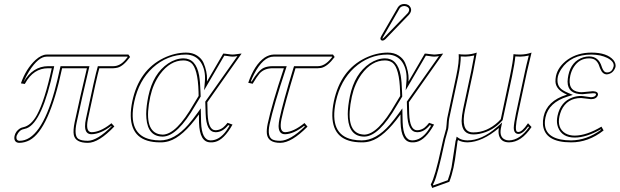

<svg xmlns="http://www.w3.org/2000/svg" viewBox="-20 -702 3098 960"><path d="M622.1 -429.2 630.4 -417Q596.7 -371.1 567.9 -363.8Q557.6 -361.3 546.9 -360.8H476.6Q465.3 -323.2 419.4 -106Q406.7 -42 437.5 -41Q479.5 -41 531.7 -81.5Q535.2 -84 537.1 -85.9L551.8 -69.8Q473.6 12.2 419.4 12.2Q357.4 12.2 349.1 -26.9Q344.7 -50.3 353.5 -91.8Q377.9 -206.5 414.6 -360.8H290.5Q225.6 -54.2 127.9 -1Q103.5 11.7 77.6 12.2Q54.2 12.2 51.8 -9.3Q51.3 -15.6 52.7 -22Q57.6 -45.4 79.6 -59.6Q87.9 -64.5 96.2 -65.9Q135.7 -74.2 165 -127.9Q204.6 -201.7 238.8 -360.8H220.7Q147 -360.8 105.5 -284.7Q104.5 -282.7 104 -282.2L84.5 -285.2Q109.9 -357.9 157.7 -402.3Q187 -428.7 213.4 -429.2ZM617.2 -418.9H213.4Q171.9 -418.9 125.5 -345.7Q108.9 -318.8 97.7 -291.5Q143.6 -370.6 220.7 -371.1H251L248.5 -358.9Q191.4 -90.8 113.3 -60.5Q106 -58.1 98.1 -56.2Q76.2 -52.2 64 -24.9Q63 -21.5 62.5 -20Q59.6 -1.5 73.2 1.5Q75.7 2 77.6 2Q183.1 2 252.4 -246.1Q267.1 -299.3 280.8 -363.3L282.7 -371.1H427.2L424.3 -358.9Q387.7 -204.1 363.3 -89.8Q349.1 -23.4 371.6 -7.8Q379.4 -2.9 390.6 -0.5Q403.3 2 419.4 2Q466.8 1 538.1 -70.3L536.1 -72.3Q482.4 -31.7 437.5 -30.8Q406.7 -30.8 405.3 -68.4Q405.3 -70.3 405.3 -71.8Q405.3 -87.4 409.7 -107.9Q456.1 -327.1 467.3 -363.8L469.2 -371.1H546.9Q580.6 -371.1 608.9 -405.3Q613.8 -411.1 618.2 -417Z M973.1 -222.2 972.7 -243.2Q969.2 -360.8 935.1 -388.2Q918.9 -399.9 897 -399.9Q831.1 -399.9 779.8 -330.6Q745.6 -283.2 731.4 -219.2Q696.3 -55.2 771 -32.2Q782.2 -29.3 793.9 -28.8Q862.3 -30.8 948.2 -181.2ZM1016.6 -190.9 1018.1 -132.8Q1021.5 -51.8 1056.6 -50.8Q1085.4 -50.8 1106.9 -75.2Q1112.3 -81.5 1117.7 -87.9L1142.6 -79.1Q1100.1 -2.9 1054.7 7.8Q1043.9 10.3 1032.7 9.8Q978 9.8 975.1 -88.9Q975.1 -90.3 975.1 -90.8L974.6 -129.9Q893.6 -16.6 824.2 3.9Q802.7 10.3 780.8 9.8Q636.2 9.8 633.8 -122.6Q633.3 -156.2 641.6 -195.8Q674.8 -351.6 798.8 -412.1Q854 -438.5 910.2 -439Q942.9 -439 965.6 -424.1Q988.3 -409.2 997.6 -387.9Q1006.8 -366.7 1011.2 -345.2Q1015.6 -323.7 1015.1 -309.1L1014.6 -293.9L1096.2 -434.1Q1103.5 -434.1 1119.6 -431.6Q1135.7 -429.2 1143.1 -429.2Q1150.9 -429.2 1167 -431.6Q1181.6 -434.1 1188 -434.1ZM983.4 -219.2 957 -175.8Q867.2 -20 793.9 -19Q719.7 -19 711.9 -110.4Q710.9 -121.1 710.9 -131.8Q711.4 -171.4 721.7 -221.2Q745.6 -334 820.8 -384.8Q858.4 -409.7 897 -410.2Q960 -410.2 975.6 -324.7Q981 -293 982.4 -243.2ZM1006.3 -193.8 1167 -421.4Q1151.4 -418.9 1143.1 -418.9Q1134.3 -418.9 1117.2 -421.9Q1106.4 -423.3 1101.6 -423.8L1000.5 -250.5L1004.4 -294.9Q1009.3 -352.1 983.4 -391.6Q958 -428.2 910.2 -429.2Q816.4 -429.2 743.2 -362.8Q674.3 -299.3 651.4 -193.8Q616.2 -29.3 734.9 -4.4Q756.3 0 780.8 0Q852.1 0 920.9 -78.1Q942.4 -103 966.3 -135.7L983.9 -160.2L985.4 -91.3Q988.3 -1 1032.7 0Q1077.1 0 1111.8 -48.8Q1120.1 -60.5 1127.9 -73.7L1121.1 -76.2Q1093.3 -42 1060.5 -41Q1058.1 -41 1056.6 -41Q1011.2 -42.5 1008.3 -132.8Z M1348.1 -429.2H1645L1653.3 -417Q1617.7 -369.1 1585.4 -362.3Q1577.1 -360.8 1569.3 -360.8H1457.5Q1404.3 -185.5 1387.2 -106Q1374.5 -42 1405.3 -41Q1448.2 -42.5 1502.4 -86.9L1517.6 -68.8Q1437.5 12.2 1381.3 12.2Q1320.3 12.2 1314.5 -32.2Q1312 -52.7 1318.4 -83Q1338.9 -179.7 1399.4 -360.8H1343.8Q1301.3 -360.8 1277.3 -334Q1264.2 -318.4 1243.2 -283.2L1221.2 -288.1Q1252.4 -378.9 1303.2 -414.1Q1326.2 -428.7 1348.1 -429.2ZM1348.1 -418.9Q1295.4 -418.9 1249.5 -329.6Q1240.7 -312.5 1234.4 -295.4L1238.3 -294.4Q1271.5 -350.1 1298.8 -362.8Q1317.4 -371.1 1343.8 -371.1H1413.6L1409.2 -357.9Q1349.1 -176.8 1328.1 -81.1Q1314.5 -16.6 1344.7 -3.4Q1350.1 -1.5 1356.4 0Q1367.7 2 1381.3 2Q1431.6 1 1503.9 -69.3L1501 -73.2Q1447.8 -31.7 1405.3 -30.8Q1374 -30.8 1373 -69.8Q1373 -71.8 1373 -73.2Q1373.5 -88.4 1377.4 -107.9Q1394.5 -189 1447.8 -363.8L1450.2 -371.1H1569.3Q1603.5 -371.1 1634.3 -408.7Q1637.7 -413.1 1641.1 -417L1639.6 -418.9Z M1981 -222.2 1980.5 -243.2Q1977.1 -360.8 1942.9 -388.2Q1926.8 -399.9 1904.8 -399.9Q1838.9 -399.9 1787.6 -330.6Q1753.4 -283.2 1739.3 -219.2Q1704.1 -55.2 1778.8 -32.2Q1790 -29.3 1801.8 -28.8Q1870.1 -30.8 1956.1 -181.2ZM2024.4 -190.9 2025.9 -132.8Q2029.3 -51.8 2064.5 -50.8Q2093.3 -50.8 2114.7 -75.2Q2120.1 -81.5 2125.5 -87.9L2150.4 -79.1Q2107.9 -2.9 2062.5 7.8Q2051.8 10.3 2040.5 9.8Q1985.8 9.8 1982.9 -88.9Q1982.9 -90.3 1982.9 -90.8L1982.4 -129.9Q1901.4 -16.6 1832 3.9Q1810.5 10.3 1788.6 9.8Q1644 9.8 1641.6 -122.6Q1641.1 -156.2 1649.4 -195.8Q1682.6 -351.6 1806.6 -412.1Q1861.8 -438.5 1918 -439Q1950.7 -439 1973.4 -424.1Q1996.1 -409.2 2005.4 -387.9Q2014.6 -366.7 2019 -345.2Q2023.4 -323.7 2022.9 -309.1L2022.5 -293.9L2104 -434.1Q2111.3 -434.1 2127.4 -431.6Q2143.6 -429.2 2150.9 -429.2Q2158.7 -429.2 2174.8 -431.6Q2189.5 -434.1 2195.8 -434.1ZM2000.5 -682.1Q2024.9 -682.1 2033.7 -662.6Q2036.6 -654.8 2035.2 -647Q2032.2 -636.2 2025.4 -628.9L1907.7 -506.8Q1899.9 -499.5 1894 -499Q1882.8 -499 1882.3 -508.8Q1882.3 -510.7 1882.3 -512.2Q1883.3 -516.1 1886.7 -522L1969.2 -665Q1979.5 -681.6 2000.5 -682.1ZM1991.2 -219.2 1964.8 -175.8Q1875 -20 1801.8 -19Q1727.5 -19 1719.7 -110.4Q1718.8 -121.1 1718.8 -131.8Q1719.2 -171.4 1729.5 -221.2Q1753.4 -334 1828.6 -384.8Q1866.2 -409.7 1904.8 -410.2Q1967.8 -410.2 1983.4 -324.7Q1988.8 -293 1990.2 -243.2ZM2014.2 -193.8 2174.8 -421.4Q2159.2 -418.9 2150.9 -418.9Q2142.1 -418.9 2125 -421.9Q2114.3 -423.3 2109.4 -423.8L2008.3 -250.5L2012.2 -294.9Q2017.1 -352.1 1991.2 -391.6Q1965.8 -428.2 1918 -429.2Q1824.2 -429.2 1751 -362.8Q1682.1 -299.3 1659.2 -193.8Q1624 -29.3 1742.7 -4.4Q1764.2 0 1788.6 0Q1859.9 0 1928.7 -78.1Q1950.2 -103 1974.1 -135.7L1991.7 -160.2L1993.2 -91.3Q1996.1 -1 2040.5 0Q2085 0 2119.6 -48.8Q2127.9 -60.5 2135.7 -73.7L2128.9 -76.2Q2101.1 -42 2068.4 -41Q2065.9 -41 2064.5 -41Q2019 -42.5 2016.1 -132.8ZM2000.5 -671.9Q1984.9 -670.9 1978 -660.2L1895.5 -517.1Q1893.6 -512.7 1892.1 -509.8V-509.3L1893.6 -508.8Q1897 -510.7 1900.4 -514.2L2018.6 -636.2Q2023.4 -641.6 2025.4 -648.9Q2028.3 -663.6 2011.7 -669.9Q2005.9 -671.9 2000.5 -671.9Z M2614.7 -342.8 2569.3 -130.9Q2552.2 -51.3 2564.9 -43.5Q2568.4 -42 2571.3 -42Q2590.8 -42 2618.7 -84Q2619.6 -85.4 2620.1 -85.9L2637.7 -66.9Q2586.4 9.3 2525.4 9.8Q2483.9 9.8 2474.6 -26.4Q2470.7 -43 2474.6 -62Q2391.1 8.3 2317.4 9.8Q2288.1 9.3 2270 -2L2269.5 -0.5Q2268.1 3.4 2267.6 4.9Q2266.1 11.7 2262.7 40.5Q2254.9 103 2247.6 136.2Q2238.8 176.3 2226.6 207L2141.1 237.8L2133.8 220.2Q2154.8 184.6 2186 40Q2189 25.4 2193.4 6.8Q2196.3 -7.8 2203.1 -30.3Q2209 -49.3 2210.9 -59.1Q2211.9 -64 2212.9 -78.6Q2214.4 -101.6 2216.3 -111.8L2261.2 -321.8Q2276.9 -395 2273.4 -431.2Q2285.6 -429.2 2307.6 -429.2Q2336.9 -429.7 2363.8 -439Q2363.8 -438 2345.7 -342.8L2305.2 -153.8Q2282.7 -47.4 2337.9 -40.5Q2342.8 -40 2347.2 -40Q2413.6 -40 2470.7 -92.3Q2478.5 -99.6 2483.9 -106L2529.8 -321.8Q2545.9 -398.4 2547.4 -431.2Q2559.6 -429.2 2582 -429.2Q2611.3 -429.7 2637.7 -439Q2637.7 -438 2614.7 -342.8ZM2605 -345.2Q2610.4 -371.1 2624 -424.3Q2602.1 -419.4 2582 -418.9Q2569.3 -418.9 2556.6 -419.9Q2553.7 -385.7 2540 -319.8L2493.2 -101.6L2491.7 -99.6Q2444.8 -46.4 2377 -32.7Q2361.3 -29.8 2347.2 -29.8Q2289.6 -29.8 2288.1 -95.7Q2288.1 -97.7 2288.1 -98.6Q2288.6 -122.6 2295.4 -156.2L2335.9 -345.2Q2341.3 -371.1 2351.1 -424.8Q2328.6 -419.4 2307.6 -418.9Q2295.4 -418.9 2283.7 -419.9Q2284.2 -382.3 2271 -319.8L2226.1 -109.9Q2224.1 -100.6 2223.1 -80.1Q2222.2 -63 2220.7 -57.1Q2218.3 -46.4 2212.4 -26.9Q2205.6 -4.9 2203.1 9.3Q2168 173.8 2149.4 211.9Q2147 216.8 2145 220.7L2146.5 225.1L2218.8 199.2Q2230 169.4 2237.8 133.8Q2240.2 122.6 2255.9 15.6Q2256.8 7.3 2257.8 2.9Q2258.8 -1.5 2260.3 -4.9L2263.2 -18.6L2275.4 -10.3Q2291.5 -0.5 2317.4 0Q2388.2 0 2463.4 -65.4Q2466.3 -67.9 2468.3 -69.3L2490.7 -89.8L2484.4 -60.1Q2475.1 -10.3 2514.2 -1Q2520 0 2525.4 0Q2579.1 -1.5 2625 -65.9L2621.1 -69.8Q2593.8 -32.2 2571.3 -32.2Q2549.3 -33.7 2548.8 -63Q2549.3 -83 2559.6 -133.3Z M2777.3 -121.1Q2764.6 -61 2807.1 -35.2Q2827.1 -23.9 2853.5 -23.9Q2913.1 -24.4 2987.3 -68.8L2998 -49.8Q2921.4 10.3 2835.4 9.8Q2703.6 9.8 2694.8 -78.1Q2693.4 -97.7 2697.8 -118.2Q2714.4 -197.3 2812.5 -228Q2814.5 -228.5 2814.9 -229Q2759.8 -252.4 2757.3 -293Q2756.8 -306.6 2759.8 -321.8Q2770 -369.1 2818.8 -404.3Q2868.7 -439 2937.5 -439Q3014.6 -439 3046.9 -401.9Q3060.5 -384.8 3057.6 -367.2Q3046.4 -333.5 3014.6 -330.1Q2992.7 -330.1 2981.9 -357.4Q2981 -360.4 2979.5 -362.8Q2968.8 -400.4 2944.3 -407.7Q2935.5 -410.2 2925.3 -410.2Q2877 -410.2 2849.1 -367.2Q2836.9 -348.1 2831.5 -324.2Q2815.4 -249 2876 -241.7Q2884.3 -240.7 2892.6 -241.2Q2893.1 -241.2 2903.8 -242.2Q2940.4 -246.1 2944.8 -246.1Q2972.2 -244.6 2969.7 -227.1Q2963.4 -206.5 2935.1 -206.1Q2931.2 -206.1 2911.6 -209Q2890.6 -211.9 2885.7 -211.9Q2815.4 -211.9 2786.6 -149.9Q2780.8 -135.7 2777.3 -121.1ZM2767.6 -123Q2782.7 -193.8 2843.8 -215.3Q2863.8 -222.2 2885.7 -222.2Q2892.1 -222.2 2917 -218.3Q2932.1 -216.3 2935.1 -215.8Q2956.5 -216.8 2960 -229Q2960.9 -233.4 2957 -234.4Q2955.1 -234.9 2953.6 -235.4Q2949.2 -235.8 2944.8 -235.8Q2942.9 -235.8 2916.5 -233.4Q2895 -231.4 2892.6 -231Q2818.4 -231 2817.9 -293Q2817.9 -294.4 2817.9 -294.9Q2818.4 -309.6 2821.8 -326.2Q2836.4 -396 2896.5 -415.5Q2911.6 -419.9 2925.3 -419.9Q2972.7 -419.9 2988.3 -369.6Q2988.8 -367.7 2989.3 -366.2Q2998 -343.3 3008.3 -340.8Q3011.7 -340.3 3014.6 -339.8Q3039.1 -339.8 3046.4 -365.2Q3046.9 -367.7 3047.9 -369.1Q3053.2 -393.6 3016.1 -412.6Q3000 -420.4 2980.5 -424.8Q2960 -428.7 2937.5 -429.2Q2834.5 -429.2 2786.6 -356.9Q2773.9 -337.4 2769.5 -319.8Q2759.8 -272.9 2793.5 -251.5Q2804.2 -244.6 2818.8 -238.3L2844.2 -227.5L2817.9 -219.2Q2723.1 -189.5 2707.5 -115.7Q2688.5 -25.4 2780.3 -5.4Q2781.7 -4.9 2782.2 -4.9Q2806.2 0 2835.4 0Q2913.1 -0.5 2984.9 -52.7L2983.4 -55.2Q2911.6 -14.2 2853.5 -14.2Q2791 -14.2 2771 -63.5Q2764.6 -80.1 2764.6 -98.1Q2765.1 -110.8 2767.6 -123Z"/></svg>

Font: Linux Biolinum Outline O
Style: Italic
Weight: 400
Italic angle: -12°
Designer: Philipp H. Poll
Foundry: Philipp H. Poll
Version: Version 0.6.2